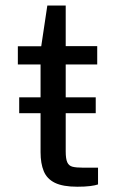

<svg xmlns="http://www.w3.org/2000/svg" viewBox="-20 -688 429 710"><path d="M51 -269.5V-328H334V-269.5ZM266 2.5Q212.5 2.5 183 -12Q153.5 -26.5 141.8 -55Q130 -83.5 130 -125V-449.5H46V-517H132.5L155 -667.5H223V-517.5H339.5V-449.5H223V-128Q223 -100.5 228.8 -87.8Q234.5 -75 248 -71.5Q261.5 -68 286 -68H342.5V-6Q333 -2.5 313.8 0Q294.5 2.5 266 2.5Z"/></svg>

Font: Public Sans Thin
Style: Regular
Weight: 400
Version: Version 2.001